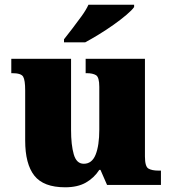

<svg xmlns="http://www.w3.org/2000/svg" viewBox="-20 -786 731 816"><path d="M257 10Q165 10 126 -39.5Q87 -89 87 -189V-402Q87 -445 78.5 -460Q70 -475 32 -475H28V-536H282V-234Q282 -170 293.5 -130Q305 -90 336 -90Q371 -90 386.5 -129Q402 -168 402 -235V-417Q402 -458 388 -466.5Q374 -475 348 -475H344V-536H596V-121Q596 -78 611 -69.5Q626 -61 652 -61H664V0H435L407 -64H402Q380 -30 345 -10Q310 10 257 10ZM252 -619Q267 -638 287 -664Q307 -690 326.5 -717Q346 -744 356 -766H550V-756Q541 -743 517.5 -723Q494 -703 463 -681Q432 -659 400 -639.5Q368 -620 342 -606H252Z"/></svg>

Font: Noto Serif Devanagari Black
Style: Regular
Weight: 900
Designer: Universal Thirst, Indian Type Foundry and the Monotype Design Team
Foundry: Monotype Imaging Inc.
Version: Version 2.004; ttfautohint (v1.8.4.7-5d5b)